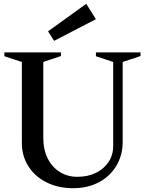

<svg xmlns="http://www.w3.org/2000/svg" viewBox="-20 -976 764 1011"><path d="M365 15Q287 15 225.5 -15.5Q164 -46 129.5 -100.5Q95 -155 95 -224V-665L109 -645L3 -680V-700H301V-681L194 -645L208 -664V-248Q208 -189 230.5 -143Q253 -97 294 -71Q335 -45 387 -45Q443 -45 485.5 -66Q528 -87 552 -123.5Q576 -160 576 -207V-665L590 -645L485 -680V-700H720V-681L612 -645L626 -664V-230Q626 -159 593 -103.5Q560 -48 501 -16.5Q442 15 365 15ZM265 -761 233 -811 434 -956 485 -875Z"/></svg>

Font: Wittgenstein Medium
Style: Regular
Weight: 500
Designer: Jörg Drees
Foundry: Jörg Drees
Version: Version 1.500